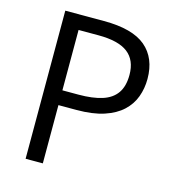

<svg xmlns="http://www.w3.org/2000/svg" viewBox="-107 -804 815 894"><g transform="rotate(15 301.0 -357.0)"><path d="M284.2 -713.9Q422.4 -713.9 486.1 -659.9Q549.8 -606 549.8 -505.4Q549.8 -460 534.9 -419.2Q520 -378.4 486.8 -347.4Q453.6 -316.4 399.7 -298.6Q345.7 -280.8 267.6 -280.8H180.7V0H97.7V-713.9ZM276.4 -643.1H180.7V-352.1H258.3Q326.7 -352.1 372.3 -366.7Q418 -381.3 440.9 -414.3Q463.9 -447.3 463.9 -502Q463.9 -573.2 418.5 -608.2Q373 -643.1 276.4 -643.1Z"/></g></svg>

Font: Wonky
Style: Regular
Weight: 400
Designer: Monotype Design Team
Foundry: Monotype Imaging Inc.
Version: Version 3.000